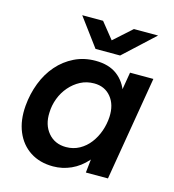

<svg xmlns="http://www.w3.org/2000/svg" viewBox="-107 -789 806 890"><g transform="rotate(15 296.5 -344.0)"><path d="M383 0 393 -93 461 -500H573L489 0ZM228 12Q164 12 118 -18Q72 -48 49.5 -102Q27 -156 33 -227Q38 -285 58 -337Q78 -389 112 -428Q146 -467 192 -489.5Q238 -512 293 -512Q357 -512 397 -482Q437 -452 454 -399Q471 -346 465 -276Q461 -205 440.5 -151.5Q420 -98 387.5 -61.5Q355 -25 314 -6.5Q273 12 228 12ZM263 -90Q298 -90 327 -106Q356 -122 376.5 -149Q397 -176 408.5 -209Q420 -242 422 -277Q425 -336 395 -372.5Q365 -409 314 -409Q278 -409 248.5 -393.5Q219 -378 196.5 -352Q174 -326 161.5 -293Q149 -260 148 -225Q145 -166 177 -128Q209 -90 263 -90ZM279 -565V-568L426 -700H542L396 -565ZM278 -565 178 -700H278L384 -568L383 -565Z"/></g></svg>

Font: Figtree Light SemiBold
Style: Italic
Weight: 600
Italic angle: -9.5°
Version: Version 2.001;gftools[0.9.30]